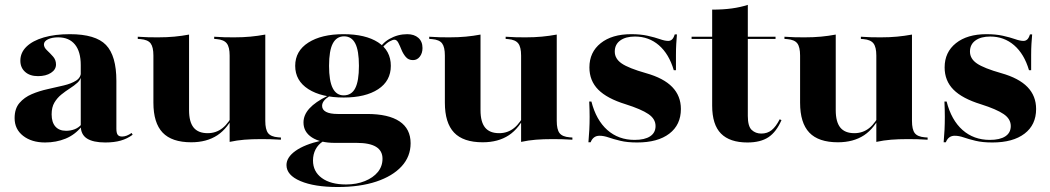

<svg xmlns="http://www.w3.org/2000/svg" viewBox="-20 -569 4275 782"><path d="M308.9 -209.7V-304Q308.9 -358.9 285.1 -387.9Q261.3 -416.9 216.9 -416.9Q191.9 -416.9 175.4 -408.9Q158.9 -400.8 158.9 -387.9Q158.9 -375.8 171.4 -364.1Q183.9 -352.4 196 -338.7Q208.1 -325 208.1 -306.5Q208.1 -285.5 187.5 -272.2Q166.9 -258.9 134.7 -258.9Q101.6 -258.9 82.3 -276.2Q62.9 -293.5 62.9 -321.8Q62.9 -354.8 87.9 -379Q112.9 -403.2 158.1 -416.5Q203.2 -429.8 264.5 -429.8Q369.4 -429.8 411.7 -385.9Q454 -341.9 454 -239.5V-209.7ZM163.7 11.3Q108.9 11.3 74.2 -15.7Q39.5 -42.7 39.5 -87.9Q39.5 -126.6 59.3 -149.6Q79 -172.6 109.3 -185.5Q139.5 -198.4 174.2 -206Q208.9 -213.7 239.5 -221Q270.2 -228.2 289.9 -240.7Q309.7 -253.2 309.7 -275.8L311.3 -261.3Q308.9 -244.4 295.6 -232.3Q282.3 -220.2 264.5 -208.9Q246.8 -197.6 229.8 -183.9Q212.9 -170.2 201.6 -151.2Q190.3 -132.3 190.3 -103.2Q190.3 -71 205.6 -53.6Q221 -36.3 249.2 -36.3Q267.7 -36.3 284.3 -42.7Q300.8 -49.2 311.3 -62.1L312.1 -53.2Q285.5 -20.2 247.2 -4.4Q208.9 11.3 163.7 11.3ZM454 -45.2Q454 -27.4 459.3 -20.2Q464.5 -12.9 477.4 -12.9Q486.3 -12.9 496 -16.5Q505.6 -20.2 516.1 -27.4L520.2 -20.2Q498.4 -4 471.8 3.6Q445.2 11.3 408.9 11.3Q359.7 11.3 334.3 -4.8Q308.9 -21 308.9 -56.5V-209.7H454Z M750 -419.4V-209.7H604.8V-342.7Q604.8 -377.4 593.5 -392.3Q582.3 -407.3 552.4 -409.7L541.1 -410.5V-419.4Q566.9 -417.7 583.9 -417.3Q600.8 -416.9 623.4 -416.9Q660.5 -416.9 690.3 -419.8Q720.2 -422.6 750 -428.2ZM750 -209.7V-120.2Q750 -72.6 768.5 -49.6Q787.1 -26.6 825.8 -26.6Q860.5 -26.6 886.7 -47.6Q912.9 -68.5 934.7 -114.5L937.1 -109.7Q908.9 -46.8 865.3 -18.1Q821.8 10.5 758.9 10.5Q679.8 10.5 642.3 -29Q604.8 -68.5 604.8 -150.8V-209.7ZM915.3 0V-209.7H1060.5V-76.6Q1060.5 -41.9 1071.8 -27Q1083.1 -12.1 1112.9 -9.7L1124.2 -8.9V0Q1098.4 -1.6 1081.5 -2Q1064.5 -2.4 1041.9 -2.4Q1005.6 -2.4 975.4 0Q945.2 2.4 915.3 8.9ZM1060.5 -419.4V-209.7H915.3V-342.7Q915.3 -377.4 903.6 -392.3Q891.9 -407.3 862.9 -409.7L852.4 -410.5V-419.4Q877.4 -417.7 894.4 -417.3Q911.3 -416.9 933.9 -416.9Q970.2 -416.9 1000 -419.8Q1029.8 -422.6 1060.5 -428.2Z M1355.6 192.7Q1260.5 192.7 1203.6 168.5Q1146.8 144.4 1146.8 103.2Q1146.8 71.8 1183.5 45.6Q1220.2 19.4 1287.9 4L1296 6.5Q1275.8 19.4 1265.3 39.5Q1254.8 59.7 1254.8 84.7Q1254.8 129.8 1290.7 156Q1326.6 182.3 1389.5 182.3Q1432.3 182.3 1466.1 168.5Q1500 154.8 1519 131.5Q1537.9 108.1 1537.9 77.4Q1537.9 45.2 1511.7 29Q1485.5 12.9 1432.3 12.9H1343.5Q1284.7 12.9 1250.4 -9.3Q1216.1 -31.5 1216.1 -70.2Q1216.1 -100.8 1240.3 -127.4Q1264.5 -154 1313.7 -178.2L1321.8 -177.4Q1306.5 -167.7 1299.2 -158.1Q1291.9 -148.4 1291.9 -137.9Q1291.9 -121.8 1308.1 -113.3Q1324.2 -104.8 1355.6 -104.8H1475Q1562.1 -104.8 1607.3 -74.6Q1652.4 -44.4 1652.4 14.5Q1652.4 68.5 1615.7 108.5Q1579 148.4 1512.5 170.6Q1446 192.7 1355.6 192.7ZM1379.8 -171.8Q1289.5 -171.8 1235.9 -206Q1182.3 -240.3 1182.3 -300.8Q1182.3 -361.3 1235.9 -395.6Q1289.5 -429.8 1379 -429.8Q1468.5 -429.8 1520.2 -396.4Q1571.8 -362.9 1571.8 -300.8Q1571.8 -239.5 1520.2 -205.6Q1468.5 -171.8 1379.8 -171.8ZM1379.8 -180.6Q1412.1 -180.6 1427 -210.1Q1441.9 -239.5 1441.9 -300.8Q1441.9 -362.9 1427 -391.9Q1412.1 -421 1381.5 -421Q1350.8 -421 1335.5 -391.9Q1320.2 -362.9 1320.2 -300.8Q1320.2 -239.5 1335.1 -210.1Q1350 -180.6 1379.8 -180.6ZM1662.1 -324.2Q1643.5 -324.2 1632.7 -337.1Q1621.8 -350 1615.3 -366.1Q1608.9 -382.3 1602.4 -394.8Q1596 -407.3 1586.3 -407.3Q1579.8 -407.3 1567.7 -400.8Q1555.6 -394.4 1544 -382.3Q1532.3 -370.2 1524.2 -350.8L1519.4 -358.1Q1532.3 -391.1 1566.1 -410.5Q1600 -429.8 1638.7 -429.8Q1666.9 -429.8 1683.9 -414.9Q1700.8 -400 1700.8 -373.4Q1700.8 -352.4 1689.9 -338.3Q1679 -324.2 1662.1 -324.2Z M1937.1 -419.4V-209.7H1791.9V-342.7Q1791.9 -377.4 1780.6 -392.3Q1769.4 -407.3 1739.5 -409.7L1728.2 -410.5V-419.4Q1754 -417.7 1771 -417.3Q1787.9 -416.9 1810.5 -416.9Q1847.6 -416.9 1877.4 -419.8Q1907.3 -422.6 1937.1 -428.2ZM1937.1 -209.7V-120.2Q1937.1 -72.6 1955.6 -49.6Q1974.2 -26.6 2012.9 -26.6Q2047.6 -26.6 2073.8 -47.6Q2100 -68.5 2121.8 -114.5L2124.2 -109.7Q2096 -46.8 2052.4 -18.1Q2008.9 10.5 1946 10.5Q1866.9 10.5 1829.4 -29Q1791.9 -68.5 1791.9 -150.8V-209.7ZM2102.4 0V-209.7H2247.6V-76.6Q2247.6 -41.9 2258.9 -27Q2270.2 -12.1 2300 -9.7L2311.3 -8.9V0Q2285.5 -1.6 2268.5 -2Q2251.6 -2.4 2229 -2.4Q2192.7 -2.4 2162.5 0Q2132.3 2.4 2102.4 8.9ZM2247.6 -419.4V-209.7H2102.4V-342.7Q2102.4 -377.4 2090.7 -392.3Q2079 -407.3 2050 -409.7L2039.5 -410.5V-419.4Q2064.5 -417.7 2081.5 -417.3Q2098.4 -416.9 2121 -416.9Q2157.3 -416.9 2187.1 -419.8Q2216.9 -422.6 2247.6 -428.2Z M2575 11.3Q2534.7 11.3 2506.5 4.4Q2478.2 -2.4 2458.5 -9.3Q2438.7 -16.1 2421.8 -16.1Q2396 -16.1 2385.5 10.5H2376.6Q2379 -16.1 2380.2 -40.7Q2381.5 -65.3 2381.5 -93.1Q2381.5 -121 2379.8 -155.6H2388.7Q2408.1 -79.8 2453.6 -39.5Q2499.2 0.8 2564.5 0.8Q2605.6 0.8 2627.8 -13.7Q2650 -28.2 2650 -55.6Q2650 -84.7 2621 -104.4Q2591.9 -124.2 2528.2 -144.4Q2452.4 -167.7 2416.5 -204Q2380.6 -240.3 2380.6 -294.4Q2380.6 -356.5 2426.6 -393.1Q2472.6 -429.8 2550.8 -429.8Q2588.7 -429.8 2617.7 -423.4Q2646.8 -416.9 2667.3 -409.7Q2687.9 -402.4 2701.6 -402.4Q2710.5 -402.4 2716.9 -408.1Q2723.4 -413.7 2728.2 -429H2737.1Q2735.5 -409.7 2734.3 -389.9Q2733.1 -370.2 2733.1 -344.8Q2733.1 -319.4 2733.1 -283.1H2724.2Q2704.8 -349.2 2663.7 -384.7Q2622.6 -420.2 2566.1 -420.2Q2528.2 -420.2 2506 -404Q2483.9 -387.9 2483.9 -358.9Q2483.9 -329.8 2512.1 -310.5Q2540.3 -291.1 2611.3 -271Q2683.1 -250.8 2718.1 -214.5Q2753.2 -178.2 2753.2 -125Q2753.2 -60.5 2706 -24.6Q2658.9 11.3 2575 11.3Z M3024.2 11.3Q2952.4 11.3 2916.5 -25Q2880.6 -61.3 2880.6 -138.7V-209.7H3025.8V-96.8Q3025.8 -54.8 3041.5 -39.9Q3057.3 -25 3080.6 -25Q3105.6 -25 3123 -39.1Q3140.3 -53.2 3155.6 -83.1L3162.9 -79.8Q3141.9 -31.5 3109.7 -10.1Q3077.4 11.3 3024.2 11.3ZM2880.6 -209.7V-529.8Q2925.8 -529.8 2960.9 -534.7Q2996 -539.5 3025.8 -549.2V-209.7ZM2796.8 -410.5V-419.4H3138.7V-410.5Z M3383.9 -419.4V-209.7H3238.7V-342.7Q3238.7 -377.4 3227.4 -392.3Q3216.1 -407.3 3186.3 -409.7L3175 -410.5V-419.4Q3200.8 -417.7 3217.7 -417.3Q3234.7 -416.9 3257.3 -416.9Q3294.4 -416.9 3324.2 -419.8Q3354 -422.6 3383.9 -428.2ZM3383.9 -209.7V-120.2Q3383.9 -72.6 3402.4 -49.6Q3421 -26.6 3459.7 -26.6Q3494.4 -26.6 3520.6 -47.6Q3546.8 -68.5 3568.5 -114.5L3571 -109.7Q3542.7 -46.8 3499.2 -18.1Q3455.6 10.5 3392.7 10.5Q3313.7 10.5 3276.2 -29Q3238.7 -68.5 3238.7 -150.8V-209.7ZM3549.2 0V-209.7H3694.4V-76.6Q3694.4 -41.9 3705.6 -27Q3716.9 -12.1 3746.8 -9.7L3758.1 -8.9V0Q3732.3 -1.6 3715.3 -2Q3698.4 -2.4 3675.8 -2.4Q3639.5 -2.4 3609.3 0Q3579 2.4 3549.2 8.9ZM3694.4 -419.4V-209.7H3549.2V-342.7Q3549.2 -377.4 3537.5 -392.3Q3525.8 -407.3 3496.8 -409.7L3486.3 -410.5V-419.4Q3511.3 -417.7 3528.2 -417.3Q3545.2 -416.9 3567.7 -416.9Q3604 -416.9 3633.9 -419.8Q3663.7 -422.6 3694.4 -428.2Z M4021.8 11.3Q3981.5 11.3 3953.2 4.4Q3925 -2.4 3905.2 -9.3Q3885.5 -16.1 3868.5 -16.1Q3842.7 -16.1 3832.3 10.5H3823.4Q3825.8 -16.1 3827 -40.7Q3828.2 -65.3 3828.2 -93.1Q3828.2 -121 3826.6 -155.6H3835.5Q3854.8 -79.8 3900.4 -39.5Q3946 0.8 4011.3 0.8Q4052.4 0.8 4074.6 -13.7Q4096.8 -28.2 4096.8 -55.6Q4096.8 -84.7 4067.7 -104.4Q4038.7 -124.2 3975 -144.4Q3899.2 -167.7 3863.3 -204Q3827.4 -240.3 3827.4 -294.4Q3827.4 -356.5 3873.4 -393.1Q3919.4 -429.8 3997.6 -429.8Q4035.5 -429.8 4064.5 -423.4Q4093.5 -416.9 4114.1 -409.7Q4134.7 -402.4 4148.4 -402.4Q4157.3 -402.4 4163.7 -408.1Q4170.2 -413.7 4175 -429H4183.9Q4182.3 -409.7 4181 -389.9Q4179.8 -370.2 4179.8 -344.8Q4179.8 -319.4 4179.8 -283.1H4171Q4151.6 -349.2 4110.5 -384.7Q4069.4 -420.2 4012.9 -420.2Q3975 -420.2 3952.8 -404Q3930.6 -387.9 3930.6 -358.9Q3930.6 -329.8 3958.9 -310.5Q3987.1 -291.1 4058.1 -271Q4129.8 -250.8 4164.9 -214.5Q4200 -178.2 4200 -125Q4200 -60.5 4152.8 -24.6Q4105.6 11.3 4021.8 11.3Z"/></svg>

Font: Playfair 144pt SemiExpanded Black
Style: Regular
Weight: 900
Width: 6
Designer: Claus Eggers Sørensen
Foundry: Claus Eggers Sørensen
Version: Version 2.203